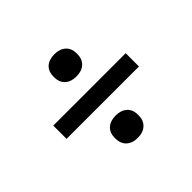

<svg xmlns="http://www.w3.org/2000/svg" viewBox="-122 -665 813 813"><g transform="rotate(-45 285.0 -258.0)"><path d="M285.5 -508.5Q317 -508.5 336 -491.5Q355 -474.5 355 -442Q355 -410 336 -392.8Q317 -375.5 285.5 -375.5Q253 -375.5 234.2 -392.8Q215.5 -410 215.5 -442Q215.5 -474.5 234.2 -491.5Q253 -508.5 285.5 -508.5ZM68.5 -298H502V-218.5H68.5ZM285.5 -141.5Q317 -141.5 336 -124.5Q355 -107.5 355 -75Q355 -43 336 -25.5Q317 -8 285.5 -8Q253 -8 234.2 -25.5Q215.5 -43 215.5 -75Q215.5 -107.5 234.2 -124.5Q253 -141.5 285.5 -141.5Z"/></g></svg>

Font: Newsreader Caption
Style: Regular
Weight: 400
Designer: Hugues Gentile
Foundry: Production Type
Version: Version 1.001